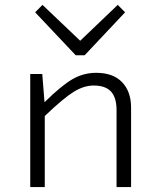

<svg xmlns="http://www.w3.org/2000/svg" viewBox="-20 -761 654 781"><path d="M488.8 -710.9 324.2 -536.1H288.1L123 -710.9L152.8 -741.2L306.2 -595.2L459 -741.2ZM151.9 -460 161.1 -345.2Q230 -413.1 274.9 -439Q319.8 -464.8 371.1 -464.8Q440.4 -464.8 476.8 -426.5Q513.2 -388.2 513.2 -323.2V0H454.1V-313Q454.1 -363.8 431.6 -388.4Q409.2 -413.1 360.8 -413.1Q321.3 -413.1 279.8 -387.5Q238.3 -361.8 162.1 -289.1V0H103V-460Z"/></svg>

Font: IntelOne Mono Light
Style: Regular
Weight: 300
Designer: Fred Shallcrass
Foundry: Frere-Jones Type LLC
Version: Version 1.200;hotconv 1.1.0;makeotfexe 2.6.0;FJTRelease1.2